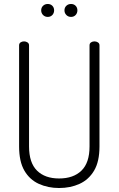

<svg xmlns="http://www.w3.org/2000/svg" viewBox="-20 -939 596 965"><path d="M277 6Q221 6 175 -15Q129 -36 102.5 -81.5Q76 -127 76 -203V-711Q76 -721 83.5 -726Q91 -731 101 -731Q110 -731 118 -726Q126 -721 126 -711V-203Q126 -121 166 -81.5Q206 -42 277 -42Q349 -42 389.5 -81.5Q430 -121 430 -203V-711Q430 -721 437.5 -726Q445 -731 455 -731Q464 -731 472 -726Q480 -721 480 -711V-203Q480 -127 453 -81.5Q426 -36 380 -15Q334 6 277 6ZM337 -854Q323 -854 313.5 -863.5Q304 -873 304 -887Q304 -901 313.5 -910Q323 -919 337 -919Q351 -919 360 -910Q369 -901 369 -887Q369 -873 360 -863.5Q351 -854 337 -854ZM220 -854Q206 -854 196.5 -863.5Q187 -873 187 -887Q187 -901 196.5 -910Q206 -919 220 -919Q234 -919 243 -910Q252 -901 252 -887Q252 -873 243 -863.5Q234 -854 220 -854Z"/></svg>

Font: Dosis Light
Style: Regular
Weight: 300
Designer: EdgarTolentino, PabloImpallari, IginoMarini
Foundry: EdgarTolentino, PabloImpallari, IginoMarini
Version: Version 3.001; ttfautohint (v1.8.2)